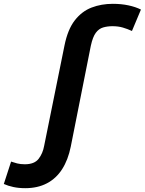

<svg xmlns="http://www.w3.org/2000/svg" viewBox="-101 -796 757 1004"><path d="M31 188Q-3 188 -31 182Q-59 176 -81 166L-43 49Q-29 54 -11.5 58.5Q6 63 29 63Q79 63 101 34.5Q123 6 130 -34L236 -557Q253 -642 290 -689.5Q327 -737 378 -756.5Q429 -776 489 -776Q533 -776 570.5 -768Q608 -760 636 -746L589 -634Q565 -645 541 -652Q517 -659 487 -659Q461 -659 438.5 -652.5Q416 -646 400 -624.5Q384 -603 374 -557L269 -29Q255 40 224 88.5Q193 137 144.5 162.5Q96 188 31 188Z"/></svg>

Font: Ubuntu Sans Mono
Style: Bold Italic
Weight: 700
Italic angle: -13.5°
Monospace: yes
Designer: Dalton Maag Ltd
Foundry: Dalton Maag Ltd
Version: Version 1.006